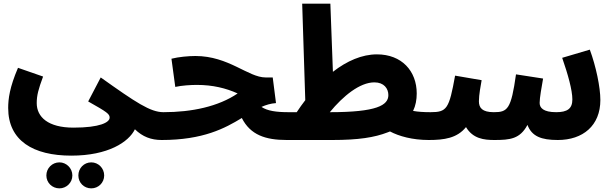

<svg xmlns="http://www.w3.org/2000/svg" viewBox="-20 -765 3374 1056"><path d="M869 5C922 5 958 -37 958 -73C958 -124 929 -148 879 -148C807 -148 728 -201 534 -339L465 -207C570 -148 583 -138 583 -118C583 -92 530 -63 384 -63C245 -63 182 -121 182 -198C182 -240 191 -274 217 -344L79 -392C33 -285 25 -221 25 -171C25 9 163 91 372 91C575 91 688 16 722 -54C764 -13 811 5 869 5ZM482 271C521 271 553 240 553 200C553 160 521 128 482 128C442 128 411 160 411 200C411 240 442 271 482 271ZM307 271C345 271 378 240 378 200C378 160 345 128 307 128C267 128 235 160 235 200C235 240 267 271 307 271Z M1646 -73C1646 -115 1624 -148 1567 -148C1499 -148 1451 -155 1418 -177C1443 -188 1469 -196 1498 -198L1480 -339H1441C1345 -339 1238 -457 1055 -457C1016 -457 962 -452 923 -442L944 -287C980 -295 1030 -298 1063 -298C1150 -298 1223 -280 1287 -251C1181 -179 1035 -148 879 -148L869 5C1098 5 1218 -60 1310 -116C1357 -23 1440 5 1557 5C1616 5 1646 -27 1646 -73Z M2112 -37C2116 -39 2120 -40 2125 -42C2174 -16 2248 5 2338 5C2397 5 2428 -27 2428 -73C2428 -115 2405 -148 2348 -148C2310 -148 2279 -150 2252 -155C2266 -184 2272 -216 2272 -251C2272 -374 2190 -466 2053 -466C1971 -466 1888 -430 1811 -370L1797 -745H1642L1659 -214C1643 -193 1627 -171 1612 -148H1567L1557 5H1808C1951 5 2040 -9 2112 -37ZM2039 -312C2092 -312 2116 -278 2116 -242C2116 -186 2052 -148 1795 -148H1794C1867 -237 1959 -312 2039 -312Z M3282 -215C3282 -285 3258 -400 3224 -492L3072 -447C3104 -355 3128 -269 3128 -218C3128 -167 3100 -148 3039 -148C2968 -148 2948 -172 2948 -199C2948 -227 2959 -287 2967 -333L2818 -356C2791 -164 2772 -148 2696 -148C2632 -148 2614 -172 2614 -208C2614 -244 2624 -295 2629 -324L2483 -349C2450 -166 2438 -148 2348 -148L2338 5C2423 5 2494 -5 2543 -66C2581 -2 2642 5 2699 5C2786 5 2840 -1 2881 -78C2905 -15 2957 5 3048 5C3186 5 3282 -74 3282 -215Z"/></svg>

Font: Noto Sans Arabic UI Extra
Style: Regular
Weight: 800
Designer: Nadine Chahine - Monotype Design Team
Foundry: Monotype Imaging Inc.
Version: Version 1.900